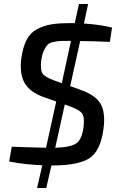

<svg xmlns="http://www.w3.org/2000/svg" viewBox="-20 -818 605 963"><path d="M542 -680 531 -608Q435 -612 382 -612L332 -386L385 -367Q461 -340 485.5 -295.5Q510 -251 499 -171Q484 -60 428 -24Q372 12 240 12H238L212 125H166L192 11Q99 7 26 -8L39 -82Q95 -80 149 -78.5Q203 -77 211 -77L262 -309L199 -331Q128 -357 102.5 -403.5Q77 -450 87 -526Q95 -583 114 -619Q133 -655 167 -672.5Q201 -690 238 -696Q275 -702 334 -702H355L376 -798H422L401 -700Q479 -695 542 -680ZM336 -613H334Q300 -613 284.5 -612.5Q269 -612 248 -607.5Q227 -603 218 -593Q209 -583 200 -564Q191 -545 187 -516Q181 -467 193.5 -449Q206 -431 253 -414L290 -401ZM305 -294 257 -77Q333 -79 362 -98.5Q391 -118 399 -181Q405 -230 392 -248.5Q379 -267 334 -283Z"/></svg>

Font: Exo 2.0 Medium
Style: Italic
Weight: 500
Italic angle: -8°
Designer: Natanael Gama
Version: Version 1.001;PS 001.001;hotconv 1.0.70;makeotf.lib2.5.58329